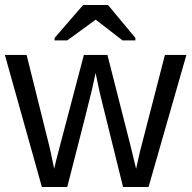

<svg xmlns="http://www.w3.org/2000/svg" viewBox="-21 -748 766 768"><path d="M573.2 0H471.2L378.9 -373.5L361.3 -456.1Q356.9 -434.1 347.7 -392.8Q338.4 -351.6 248 0H146.5L-1.5 -528.3H85.4L174.8 -169.4Q178.2 -157.7 195.8 -72.8L204.1 -108.9L314.5 -528.3H408.7L501 -165.5L523.4 -72.8L538.6 -140.6L638.7 -528.3H724.6ZM520.5 -596.2V-586.4H469.2L362.3 -668.9H361.3L248 -586.4H197.3V-596.2L311.5 -728H411.1Z"/></svg>

Font: Liberation Sans
Style: Regular
Weight: 400
Designer: Steve Matteson
Foundry: Ascender Corporation
Version: Version 2.00.1